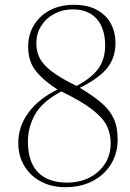

<svg xmlns="http://www.w3.org/2000/svg" viewBox="-20 -764 539 798"><path d="M56 -171Q56 -238 98 -295.5Q140 -353 219 -392Q161 -429 129 -469Q97 -509 97 -570Q97 -620 121 -659.5Q145 -699 187.5 -721.5Q230 -744 287 -744Q346 -744 384.5 -722Q423 -700 441.5 -664.5Q460 -629 460 -586Q460 -526 427 -483Q394 -440 312 -399Q367 -366 401.5 -336.5Q436 -307 452.5 -271.5Q469 -236 469 -183Q469 -127 441.5 -82Q414 -37 365 -11.5Q316 14 251 14Q194 14 150 -9.5Q106 -33 81 -74.5Q56 -116 56 -171ZM131 -583Q131 -552 144 -524.5Q157 -497 193.5 -468.5Q230 -440 298 -407Q360 -439 388.5 -478.5Q417 -518 417 -575Q417 -646 382 -685.5Q347 -725 282 -725Q240 -725 205.5 -706.5Q171 -688 151 -656Q131 -624 131 -583ZM235 -384Q156 -342 126 -289Q96 -236 96 -176Q96 -91 138 -48Q180 -5 259 -5Q310 -5 351 -25.5Q392 -46 416 -83Q440 -120 440 -169Q440 -207 424.5 -240Q409 -273 365 -307.5Q321 -342 235 -384Z"/></svg>

Font: Literata 72pt ExtraLight
Style: Italic
Weight: 200
Italic angle: -2°
Designer: Latin by Veronika Burian and Jose Scaglione. Greek by Irene Vlachou. Cyrillic by Vera Evstafieva
Foundry: TypeTogether
Version: Version 3.002